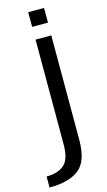

<svg xmlns="http://www.w3.org/2000/svg" viewBox="-211 -800 603 1078"><g transform="rotate(-15 90.0 -261.0)"><path d="M-65 229.5C10.5 229.5 67.5 214.5 107 184C146 153.5 165.5 97 165.5 14V-593H74V17.5C74 74 62 112.5 38 133.5C14 155 -20.5 165.5 -65 165.5ZM74 -752.5V-667H166V-752.5Z"/></g></svg>

Font: Anybody
Style: Regular
Weight: 400
Designer: Tyler Finck
Foundry: Etcetera Type Company
Version: Version 1.110